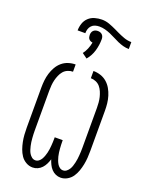

<svg xmlns="http://www.w3.org/2000/svg" viewBox="-179 -1073 908 1174"><g transform="rotate(20 275.0 -485.5)"><path d="M366 12Q349 12 333.5 5Q318 -2 306.5 -14.5Q295 -27 287.5 -42.5Q280 -58 275 -74Q270 -58 262.5 -42.5Q255 -27 243.5 -14.5Q232 -2 216.5 5Q201 12 184 12Q161 12 140.5 0Q120 -12 107.5 -30.5Q95 -49 87.5 -70.5Q80 -92 75.5 -114.5Q71 -137 69.5 -159.5Q68 -182 68 -205V-465Q68 -489 70.5 -512.5Q73 -536 80 -559Q87 -582 99 -603Q111 -624 129 -639.5Q147 -655 170 -662.5Q193 -670 217 -670V-623Q200 -623 183.5 -616Q167 -609 156 -596Q145 -583 138 -566.5Q131 -550 127 -533.5Q123 -517 121.5 -499.5Q120 -482 120 -465V-205Q120 -193 120.5 -180.5Q121 -168 122 -156Q123 -144 124.5 -131.5Q126 -119 129 -107Q132 -95 135.5 -83.5Q139 -72 145.5 -61.5Q152 -51 162 -43Q172 -35 185 -35Q197 -35 207 -42.5Q217 -50 223 -60.5Q229 -71 233 -82Q237 -93 240 -105Q243 -117 244.5 -129Q246 -141 247 -153Q248 -165 248.5 -177Q249 -189 249 -201V-208H301V-201Q301 -189 301.5 -177Q302 -165 303 -153Q304 -141 305.5 -129Q307 -117 310 -105Q313 -93 317 -82Q321 -71 327 -60.5Q333 -50 343 -42.5Q353 -35 365 -35Q378 -35 388 -43Q398 -51 404.5 -61.5Q411 -72 414.5 -83.5Q418 -95 421 -107Q424 -119 425.5 -131.5Q427 -144 428 -156Q429 -168 429.5 -180.5Q430 -193 430 -205V-465Q430 -482 428.5 -499.5Q427 -517 423 -533.5Q419 -550 412 -566.5Q405 -583 394 -596Q383 -609 366.5 -616Q350 -623 333 -623V-670Q357 -670 380 -662.5Q403 -655 421 -639.5Q439 -624 451 -603Q463 -582 470 -559Q477 -536 479.5 -512.5Q482 -489 482 -465V-205Q482 -182 480.5 -159.5Q479 -137 474.5 -114.5Q470 -92 462.5 -70.5Q455 -49 442.5 -30.5Q430 -12 409.5 0Q389 12 366 12ZM207 -870H157Q157 -893 164.5 -915.5Q172 -938 189 -954Q206 -970 229 -976.5Q252 -983 275 -983Q300 -983 323.5 -974.5Q347 -966 370 -955L395 -943Q418 -932 441.5 -923.5Q465 -915 490 -915V-870Q471 -870 452.5 -875Q434 -880 417 -887.5Q400 -895 383 -904Q366 -913 348.5 -920.5Q331 -928 312.5 -933Q294 -938 275 -938Q261 -938 247.5 -934Q234 -930 224.5 -920Q215 -910 211 -897Q207 -884 207 -870ZM267 -727 234 -751Q247 -768 255.5 -788.5Q264 -809 268 -831Q261 -832 254.5 -835Q248 -838 243.5 -843.5Q239 -849 237.5 -856Q236 -863 236 -870Q236 -878 238.5 -885.5Q241 -893 246.5 -898.5Q252 -904 259.5 -906.5Q267 -909 275 -909Q283 -909 290.5 -906.5Q298 -904 303.5 -898.5Q309 -893 311.5 -885.5Q314 -878 314 -870Q314 -831 303 -793.5Q292 -756 267 -727Z"/></g></svg>

Font: Lode Dark Term
Style: Regular
Weight: 400
Monospace: yes
Designer: Belleve Invis
Foundry: Belleve Invis
Version: Version 29.2.0